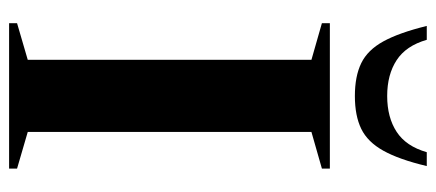

<svg xmlns="http://www.w3.org/2000/svg" viewBox="-288 -670 958 422"><g transform="rotate(90 191.0 -459.0)"><path d="M350.5 -17.5V0H31V-17.5L111.5 -41V-664.5L31 -687.5V-705H350.5V-687.5L270 -664.5V-41ZM191 -831Q238 -831 269.8 -851.8Q301.5 -872.5 314.5 -918H345Q330.5 -857 311.2 -822.5Q292 -788 263.2 -774Q234.5 -760 191 -760Q147.5 -760 118.8 -774Q90 -788 71 -822.5Q52 -857 37 -918H67.5Q80.5 -872.5 112.2 -851.8Q144 -831 191 -831Z"/></g></svg>

Font: Newsreader 60pt SemiBold
Style: Regular
Weight: 600
Designer: Hugues Gentile
Foundry: Production Type
Version: Version 1.003